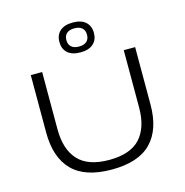

<svg xmlns="http://www.w3.org/2000/svg" viewBox="-125 -987 1073 1116"><g transform="rotate(-15 411.5 -429.0)"><path d="M411.5 13.5Q251 13.5 174.2 -65Q97.5 -143.5 97.5 -293V-639H166V-294Q166 -173.5 225.2 -109Q284.5 -44.5 411.5 -44.5Q539 -44.5 598 -109Q657 -173.5 657 -294V-639H725.5V-293Q725.5 -143.5 649 -65Q572.5 13.5 411.5 13.5ZM308 -780.5V-782.5Q308 -823 334.5 -847Q361 -871 412 -871Q462 -871 488.8 -847Q515.5 -823 515.5 -782V-780.5Q515.5 -740 489 -715.8Q462.5 -691.5 412 -691.5Q361 -691.5 334.5 -715.5Q308 -739.5 308 -780.5ZM350 -780.5Q350 -755 366 -740.8Q382 -726.5 412 -726.5Q442 -726.5 458 -740.8Q474 -755 474 -780.5V-782Q474 -808 458 -822Q442 -836 412 -836Q382 -836 366 -822Q350 -808 350 -782Z"/></g></svg>

Font: Anek Latin Expanded Light
Style: Regular
Weight: 300
Width: 7
Designer: Yesha Goshar
Foundry: Ek Type
Version: Version 1.003